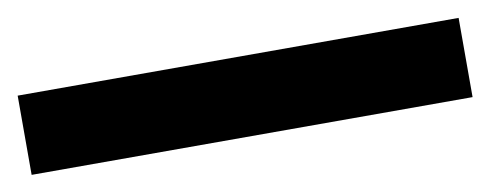

<svg xmlns="http://www.w3.org/2000/svg" viewBox="-28 -24 646 253"><g transform="rotate(-10 295.0 103.0)"><path d="M0 50H590V156H0Z"/></g></svg>

Font: Retni Sans
Style: Bold
Weight: 700
Designer: Vitaly Kuzmin
Foundry: ParaType Ltd.
Version: Version 1.00;March 2, 2019;FontCreator 11.5.0.2425 64-bit; t